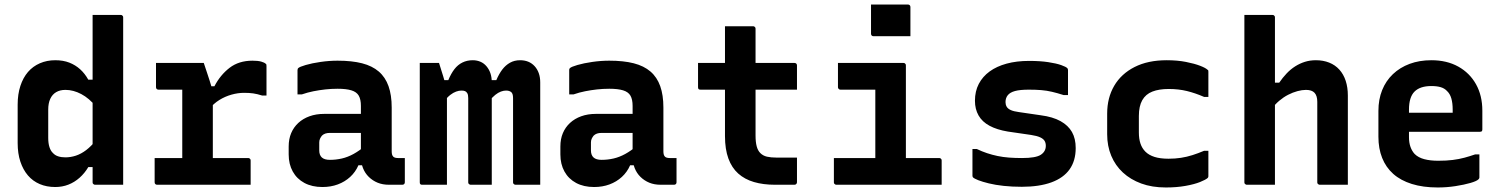

<svg xmlns="http://www.w3.org/2000/svg" viewBox="-20 -816 6640 848"><path d="M224 -550Q259 -550 286 -539.5Q313 -529 334 -510Q355 -491 370 -464H404V-345Q374 -382 339 -400.5Q304 -419 269 -419Q245 -419 228 -409Q211 -399 202 -379.5Q193 -360 193 -332V-207Q193 -183 198.5 -166Q204 -149 214 -140Q223 -130 237 -125.5Q251 -121 269 -121Q292 -121 315 -128.5Q338 -136 360.5 -153Q383 -170 404 -197V-78H370Q354 -51 331.5 -31Q309 -11 282 -0.5Q255 10 224 10Q186 10 155.5 -3Q125 -16 103.5 -41Q82 -66 70 -102Q58 -138 58 -184V-354Q58 -400 70 -436.5Q82 -473 103.5 -498Q125 -523 156 -536.5Q187 -550 224 -550ZM513 -750Q517 -750 519 -748.5Q521 -747 522.5 -745Q524 -743 524 -739Q524 -665 524 -589.5Q524 -514 524 -438.5Q524 -363 524 -289Q524 -215 524 -142Q524 -105 524 -70Q524 -35 524 0Q509 0 493.5 0Q478 0 462 0Q446 0 430.5 0Q415 0 400 0Q397 0 394.5 -1.5Q392 -3 390.5 -5Q389 -7 389 -11Q389 -91 389 -171Q389 -251 389 -330.5Q389 -410 389 -490Q389 -570 389 -650Q389 -675 389 -700Q389 -725 389 -750Q404 -750 419.5 -750Q435 -750 451 -750Q467 -750 482.5 -750Q498 -750 513 -750Z M785 -66V-134Q785 -151 785 -167.5Q785 -184 785 -201.5Q785 -219 785 -235Q785 -266 785 -297Q785 -328 785 -359Q785 -390 785 -420H766Q745 -420 722.5 -420Q700 -420 680 -420Q675 -420 672 -423Q669 -426 669 -431Q669 -458 669 -484.5Q669 -511 669 -538Q680 -538 695 -538Q710 -538 726.5 -538Q743 -538 761 -538Q779 -538 799 -538Q819 -538 839.5 -538Q860 -538 880 -538Q880 -538 884 -526Q888 -514 894 -496Q900 -478 906 -459.5Q912 -441 916 -426.5Q920 -412 920 -409Q920 -367 920 -324.5Q920 -282 920 -239Q920 -196 920 -152Q920 -108 920 -64ZM891 -435H927Q953 -485 994 -516.5Q1035 -548 1095 -548Q1119 -548 1133.5 -544Q1148 -540 1154 -534Q1156 -533 1156.5 -530.5Q1157 -528 1157 -524Q1157 -491 1157 -459Q1157 -427 1157 -394H1138Q1116 -401 1098.5 -403.5Q1081 -406 1058 -406Q1031 -406 1002.5 -398Q974 -390 949 -374.5Q924 -359 903 -334ZM663 -118H1075Q1080 -118 1082 -116.5Q1084 -115 1085.5 -113Q1087 -111 1087 -107Q1087 -88 1087 -71Q1087 -54 1087 -36.5Q1087 -19 1087 0H674Q669 0 666 -3Q663 -6 663 -11Q663 -30 663 -47.5Q663 -65 663 -82Q663 -99 663 -118Z M1710 -341Q1710 -316 1710 -292.5Q1710 -269 1710 -244.5Q1710 -220 1710 -195.5Q1710 -171 1710 -148Q1710 -140 1711.5 -134Q1713 -128 1717 -124Q1720 -121 1725.5 -119.5Q1731 -118 1738 -118Q1741 -118 1743.5 -118Q1746 -118 1749 -118H1768Q1768 -91 1768 -64.5Q1768 -38 1768 -11Q1768 -6 1765 -3Q1762 0 1757 0Q1752 0 1732.5 0Q1713 0 1698 0Q1670 0 1648 -9Q1626 -18 1609 -34.5Q1592 -51 1583 -74Q1574 -97 1574 -126Q1574 -157 1574 -189Q1574 -221 1574 -252Q1574 -269 1574 -284.5Q1574 -300 1574 -316Q1574 -332 1574 -348Q1574 -377 1564.5 -393.5Q1555 -410 1532 -417Q1509 -424 1471 -424Q1443 -424 1416.5 -421Q1390 -418 1364.5 -413Q1339 -408 1313 -399H1294Q1294 -426 1294 -453Q1294 -480 1294 -506Q1294 -510 1295 -512Q1296 -514 1297 -515Q1303 -521 1330.5 -529Q1358 -537 1396 -542.5Q1434 -548 1471 -548Q1534 -548 1579 -536.5Q1624 -525 1653 -500Q1682 -475 1696 -435.5Q1710 -396 1710 -341ZM1390 -152Q1390 -131 1401.5 -120.5Q1413 -110 1437 -110Q1464 -110 1490 -116Q1516 -122 1541.5 -136Q1567 -150 1593 -172V-86H1563Q1550 -56 1526.5 -34.5Q1503 -13 1472 -1.5Q1441 10 1404 10Q1358 10 1324.5 -8Q1291 -26 1273 -58.5Q1255 -91 1255 -134V-169Q1255 -202 1266 -228Q1277 -254 1297.5 -273Q1318 -292 1347 -302.5Q1376 -313 1412 -313Q1447 -313 1480.5 -313Q1514 -313 1544.5 -313Q1575 -313 1602 -313Q1611 -313 1615.5 -297Q1620 -281 1621 -261.5Q1622 -242 1622 -229Q1590 -229 1560 -229Q1530 -229 1499.5 -229Q1469 -229 1437 -229Q1425 -229 1416.5 -226Q1408 -223 1402 -217Q1397 -211 1393.5 -203.5Q1390 -196 1390 -187Z M2366 0Q2348 0 2328.5 0Q2309 0 2291 0Q2273 0 2257 0Q2254 0 2251.5 -1.5Q2249 -3 2247.5 -5Q2246 -7 2246 -11Q2246 -48 2246 -85.5Q2246 -123 2246 -160Q2246 -197 2246 -234Q2246 -271 2246 -308.5Q2246 -346 2246 -383Q2246 -403 2237.5 -409.5Q2229 -416 2215 -416Q2204 -416 2192 -411.5Q2180 -407 2167.5 -397Q2155 -387 2141 -370L2121 -462H2172Q2184 -490 2198.5 -509Q2213 -528 2232.5 -539Q2252 -550 2277 -550Q2297 -550 2313 -543.5Q2329 -537 2341 -524Q2353 -511 2359.5 -493Q2366 -475 2366 -452Q2366 -408 2366 -363.5Q2366 -319 2366 -275.5Q2366 -232 2366 -188Q2366 -144 2366 -100Q2366 -75 2366 -50Q2366 -25 2366 0ZM2152 0Q2137 0 2120 0Q2103 0 2088 0Q2073 0 2059 0Q2056 0 2053.5 -1.5Q2051 -3 2049.5 -5Q2048 -7 2048 -11Q2048 -48 2048 -85.5Q2048 -123 2048 -160Q2048 -197 2048 -234Q2048 -271 2048 -308.5Q2048 -346 2048 -383Q2048 -397 2044 -404Q2040 -411 2034 -413.5Q2028 -416 2018 -416Q2007 -416 1994.5 -411.5Q1982 -407 1969 -397Q1956 -387 1941 -368L1916 -462H1960Q1972 -491 1987 -510.5Q2002 -530 2022.5 -540Q2043 -550 2068 -550Q2086 -550 2101.5 -543.5Q2117 -537 2128.5 -523.5Q2140 -510 2146 -492.5Q2152 -475 2152 -452Q2152 -420 2152 -377Q2152 -334 2152 -278.5Q2152 -223 2152 -154Q2152 -85 2152 0ZM1954 0Q1941 0 1927 0Q1913 0 1900 0Q1887 0 1873 0Q1859 0 1845 0Q1842 0 1840 -0.5Q1838 -1 1836.5 -2.5Q1835 -4 1834.5 -6Q1834 -8 1834 -11Q1834 -83 1834 -154Q1834 -225 1834 -296Q1834 -367 1834 -438Q1834 -465 1834 -490Q1834 -515 1834 -538Q1845 -538 1855.5 -538Q1866 -538 1876.5 -538Q1887 -538 1898 -538Q1909 -538 1919 -538Q1919 -538 1924.5 -520.5Q1930 -503 1937 -480.5Q1944 -458 1949 -440Q1954 -422 1954 -422Q1954 -356 1954 -285.5Q1954 -215 1954 -144Q1954 -73 1954 0Z M2910 -341Q2910 -316 2910 -292.5Q2910 -269 2910 -244.5Q2910 -220 2910 -195.5Q2910 -171 2910 -148Q2910 -140 2911.5 -134Q2913 -128 2917 -124Q2920 -121 2925.5 -119.5Q2931 -118 2938 -118Q2941 -118 2943.5 -118Q2946 -118 2949 -118H2968Q2968 -91 2968 -64.5Q2968 -38 2968 -11Q2968 -6 2965 -3Q2962 0 2957 0Q2952 0 2932.5 0Q2913 0 2898 0Q2870 0 2848 -9Q2826 -18 2809 -34.5Q2792 -51 2783 -74Q2774 -97 2774 -126Q2774 -157 2774 -189Q2774 -221 2774 -252Q2774 -269 2774 -284.5Q2774 -300 2774 -316Q2774 -332 2774 -348Q2774 -377 2764.5 -393.5Q2755 -410 2732 -417Q2709 -424 2671 -424Q2643 -424 2616.5 -421Q2590 -418 2564.5 -413Q2539 -408 2513 -399H2494Q2494 -426 2494 -453Q2494 -480 2494 -506Q2494 -510 2495 -512Q2496 -514 2497 -515Q2503 -521 2530.5 -529Q2558 -537 2596 -542.5Q2634 -548 2671 -548Q2734 -548 2779 -536.5Q2824 -525 2853 -500Q2882 -475 2896 -435.5Q2910 -396 2910 -341ZM2590 -152Q2590 -131 2601.5 -120.5Q2613 -110 2637 -110Q2664 -110 2690 -116Q2716 -122 2741.5 -136Q2767 -150 2793 -172V-86H2763Q2750 -56 2726.5 -34.5Q2703 -13 2672 -1.5Q2641 10 2604 10Q2558 10 2524.5 -8Q2491 -26 2473 -58.5Q2455 -91 2455 -134V-169Q2455 -202 2466 -228Q2477 -254 2497.5 -273Q2518 -292 2547 -302.5Q2576 -313 2612 -313Q2647 -313 2680.5 -313Q2714 -313 2744.5 -313Q2775 -313 2802 -313Q2811 -313 2815.5 -297Q2820 -281 2821 -261.5Q2822 -242 2822 -229Q2790 -229 2760 -229Q2730 -229 2699.5 -229Q2669 -229 2637 -229Q2625 -229 2616.5 -226Q2608 -223 2602 -217Q2597 -211 2593.5 -203.5Q2590 -196 2590 -187Z M3063 -538H3489Q3494 -538 3497 -535Q3500 -532 3500 -527Q3500 -508 3500 -491Q3500 -474 3500 -456.5Q3500 -439 3500 -420H3074Q3072 -420 3069.5 -420.5Q3067 -421 3065.5 -422.5Q3064 -424 3063.5 -426Q3063 -428 3063 -431Q3063 -450 3063 -467.5Q3063 -485 3063 -502Q3063 -519 3063 -538ZM3500 -120Q3500 -92 3500 -65Q3500 -38 3500 -11Q3500 -7 3497 -3.5Q3494 0 3489 0Q3486 0 3476.5 0Q3467 0 3453.5 0Q3440 0 3427 0Q3414 0 3403 0Q3351 0 3310 -12Q3269 -24 3240.5 -49.5Q3212 -75 3197 -116Q3182 -157 3182 -215Q3182 -263 3182 -311.5Q3182 -360 3182 -407.5Q3182 -455 3182 -503Q3182 -551 3182 -600Q3182 -625 3182 -650Q3182 -675 3182 -700Q3213 -700 3244 -700Q3275 -700 3306 -700Q3310 -700 3312 -698.5Q3314 -697 3315.5 -695Q3317 -693 3317 -689Q3317 -630 3317 -571Q3317 -512 3317 -453Q3317 -394 3317 -335.5Q3317 -277 3317 -217Q3317 -189 3322 -170Q3327 -151 3338 -140Q3350 -128 3367.5 -124Q3385 -120 3409 -120Q3421 -120 3433 -120Q3445 -120 3457 -120Q3469 -120 3481 -120Z M3846 -78V-137Q3846 -156 3846 -175.5Q3846 -195 3846 -214Q3846 -235 3846 -255.5Q3846 -276 3846 -296.5Q3846 -317 3846 -337.5Q3846 -358 3846 -379Q3846 -400 3846 -420H3827Q3804 -420 3782 -420Q3760 -420 3737.5 -420Q3715 -420 3692 -420Q3689 -420 3686.5 -421.5Q3684 -423 3682.5 -425.5Q3681 -428 3681 -431Q3681 -458 3681 -484.5Q3681 -511 3681 -538Q3730 -538 3778.5 -538Q3827 -538 3874.5 -538Q3922 -538 3970 -538Q3974 -538 3976 -536.5Q3978 -535 3979.5 -533Q3981 -531 3981 -527Q3981 -479 3981 -432.5Q3981 -386 3981 -339.5Q3981 -293 3981 -248.5Q3981 -204 3981 -161Q3981 -118 3981 -78ZM3663 -118H4127Q4132 -118 4134 -116.5Q4136 -115 4137.5 -113Q4139 -111 4139 -107Q4139 -89 4139 -71.5Q4139 -54 4139 -36.5Q4139 -19 4139 0H3674Q3671 0 3668.5 -1.5Q3666 -3 3664.5 -5Q3663 -7 3663 -11Q3663 -30 3663 -47.5Q3663 -65 3663 -82.5Q3663 -100 3663 -118ZM3827 -796Q3846 -796 3866.5 -796Q3887 -796 3908.5 -796Q3930 -796 3950.5 -796Q3971 -796 3990 -796Q3995 -796 3998 -793Q4001 -790 4001 -785V-656Q3982 -656 3961.5 -656Q3941 -656 3919.5 -656Q3898 -656 3877.5 -656Q3857 -656 3838 -656Q3833 -656 3830 -659Q3827 -662 3827 -667Z M4494 -118Q4555 -118 4577 -132.5Q4599 -147 4599 -172Q4599 -185 4593.5 -194Q4588 -203 4574 -209.5Q4560 -216 4534 -220L4431 -235Q4383 -243 4350.5 -260.5Q4318 -278 4302 -306Q4286 -334 4286 -371Q4286 -413 4303 -445.5Q4320 -478 4351 -500.5Q4382 -523 4426 -535Q4470 -547 4525 -547Q4574 -547 4610 -541.5Q4646 -536 4667 -528.5Q4688 -521 4694 -515Q4695 -514 4695.5 -512.5Q4696 -511 4696.5 -510Q4697 -509 4697 -506Q4697 -479 4697 -451Q4697 -423 4697 -396H4678Q4650 -405 4626.5 -410.5Q4603 -416 4579 -418Q4555 -420 4524 -420Q4485 -420 4463 -414Q4441 -408 4431 -395.5Q4421 -383 4421 -365Q4421 -354 4426 -345Q4431 -336 4444 -330Q4457 -324 4480 -321L4576 -307Q4630 -300 4664 -281Q4698 -262 4714.5 -233Q4731 -204 4731 -162Q4731 -106 4704 -68Q4677 -30 4623.5 -10.5Q4570 9 4493 9Q4450 9 4413 5Q4376 1 4347.5 -6Q4319 -13 4301 -20Q4283 -27 4277 -33Q4276 -35 4275.5 -36.5Q4275 -38 4275 -40Q4275 -69 4275 -98.5Q4275 -128 4275 -158H4294Q4317 -147 4339.5 -139.5Q4362 -132 4386 -127Q4410 -122 4436.5 -120Q4463 -118 4494 -118Z M5133 -550Q5180 -550 5218 -542.5Q5256 -535 5280.5 -525.5Q5305 -516 5313 -508Q5316 -507 5316.5 -504.5Q5317 -502 5317 -499Q5317 -472 5317 -444Q5317 -416 5317 -388H5298Q5259 -405 5222 -414Q5185 -423 5142 -423Q5099 -423 5069.5 -411.5Q5040 -400 5025 -373.5Q5010 -347 5010 -304V-231Q5010 -203 5017 -182Q5024 -161 5039 -146Q5054 -131 5079 -123Q5104 -115 5141 -115Q5170 -115 5196 -119Q5222 -123 5247 -131Q5272 -139 5298 -150H5317Q5317 -122 5317 -94Q5317 -66 5317 -38Q5317 -36 5316.5 -34Q5316 -32 5314 -30Q5305 -22 5280 -12Q5255 -2 5216 5Q5177 12 5129 12Q5068 12 5020.5 -5.5Q4973 -23 4939.5 -54Q4906 -85 4888 -128Q4870 -171 4870 -223V-314Q4870 -384 4901 -437Q4932 -490 4991 -520Q5050 -550 5133 -550Z M5487 0Q5484 0 5481.5 -1.5Q5479 -3 5477.5 -5Q5476 -7 5476 -11Q5476 -91 5476 -171Q5476 -251 5476 -331.5Q5476 -412 5476 -492Q5476 -572 5476 -652Q5476 -680 5476 -705Q5476 -730 5476 -750Q5501 -750 5521.5 -750Q5542 -750 5561.5 -750Q5581 -750 5600 -750Q5604 -750 5606 -748.5Q5608 -747 5609.5 -745Q5611 -743 5611 -739Q5611 -647 5611 -554.5Q5611 -462 5611 -369.5Q5611 -277 5611 -184.5Q5611 -92 5611 0Q5589 0 5569.5 0Q5550 0 5529.5 0Q5509 0 5487 0ZM5595 -333V-451H5630Q5645 -473 5662.5 -491.5Q5680 -510 5700.5 -523Q5721 -536 5743.5 -543Q5766 -550 5792 -550Q5824 -550 5850.5 -539.5Q5877 -529 5895.5 -508.5Q5914 -488 5923.5 -459Q5933 -430 5933 -394Q5933 -346 5933 -297Q5933 -248 5933 -199Q5933 -150 5933 -100Q5933 -75 5933 -50Q5933 -25 5933 0Q5900 0 5871.5 0Q5843 0 5809 0Q5806 0 5803.5 -1.5Q5801 -3 5799.5 -5Q5798 -7 5798 -11Q5798 -70 5798 -129Q5798 -188 5798 -247.5Q5798 -307 5798 -366Q5798 -393 5786 -406Q5774 -419 5748 -419Q5731 -419 5710.5 -413.5Q5690 -408 5669.5 -397.5Q5649 -387 5630 -371Q5611 -355 5595 -333Z M6302 -550Q6370 -550 6420.5 -522Q6471 -494 6499 -444Q6527 -394 6527 -327V-244Q6527 -241 6526 -238.5Q6525 -236 6522.5 -235Q6520 -234 6517 -234H6287Q6270 -234 6252.5 -234Q6235 -234 6218 -234H6177L6174 -318H6396Q6396 -322 6396 -325Q6396 -328 6396 -332Q6396 -361 6390 -381.5Q6384 -402 6371 -414Q6360 -426 6343 -431Q6326 -436 6302 -436Q6252 -436 6227.5 -411.5Q6203 -387 6203 -332V-210Q6203 -186 6209.5 -167.5Q6216 -149 6228 -136Q6244 -120 6270.5 -113Q6297 -106 6332 -106Q6368 -106 6396 -109.5Q6424 -113 6448 -119.5Q6472 -126 6495 -134H6514Q6514 -109 6514 -83.5Q6514 -58 6514 -32Q6514 -30 6513 -28Q6512 -26 6510 -24Q6502 -16 6474.5 -8Q6447 0 6408.5 6Q6370 12 6330 12Q6265 12 6215.5 -3.5Q6166 -19 6133.5 -48Q6101 -77 6084.5 -118.5Q6068 -160 6068 -212V-326Q6068 -377 6084.5 -418Q6101 -459 6132 -488.5Q6163 -518 6206 -534Q6249 -550 6302 -550Z"/></svg>

Font: Recursive Monospace
Style: Bold
Weight: 700
Version: Version 1.047